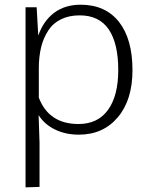

<svg xmlns="http://www.w3.org/2000/svg" viewBox="-20 -559 637 811"><path d="M311.5 -35.2Q186.5 -35.2 144 -146.5V-272Q144 -319.3 153.8 -359.9Q163.1 -397.9 183.6 -429.7Q203.6 -460.9 237.8 -477.5Q271 -494.1 316.9 -494.1Q398.9 -494.1 439.5 -434.6Q479.5 -375 479.5 -263.2Q479.5 -154.8 436.5 -95.2Q393.6 -35.2 311.5 -35.2ZM87.9 -528.3V232.4L147 230.5V43L143.1 -72.8Q168 -33.2 212.9 -11.7Q256.8 9.8 313 9.8Q416 9.8 478 -64Q539.6 -137.2 539.6 -262.7Q539.6 -394 482.4 -466.8Q424.8 -539.1 320.8 -539.1Q253.9 -539.1 208 -504.4Q163.1 -470.2 141.6 -408.7L134.8 -528.3Z"/></svg>

Font: My Font
Style: ExtraLight
Weight: 500
Designer: Vernon Adams
Foundry: newtypography
Version: Version 0.001